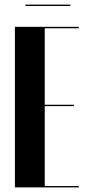

<svg xmlns="http://www.w3.org/2000/svg" viewBox="-20 -816 385 836"><path d="M286.1 -795.9V-790H90.8V-795.9ZM44.9 -699.2H323.2V-692.9H174.8V-359.9H301.8V-354H174.8V-5.9H323.2V0H44.9Z"/></svg>

Font: Moniqa Black Display
Style: Regular
Weight: 900
Designer: Rajesh Rajput
Foundry: Rajesh Rajput
Version: Version 1.000